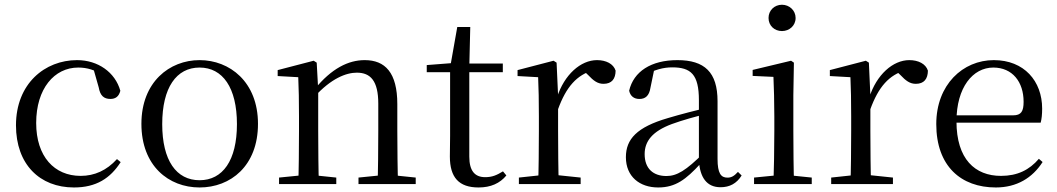

<svg xmlns="http://www.w3.org/2000/svg" viewBox="-20 -788 4527 822"><path d="M296.6 14.6C392.2 14.6 452.3 -24.8 496.6 -93.9L480.8 -106.9C436.5 -58.3 384.8 -35 325.2 -35C212.8 -35 134.9 -117.7 134.9 -261.5C134.9 -408.4 212.5 -498.8 315 -498.8C352.9 -498.8 386.9 -489 427.8 -461.9L377.7 -501.6L402.7 -413.5C408.9 -378.2 424.9 -364.4 452.7 -364.4C474.9 -364.4 489 -375.1 495.2 -399.3C473 -478.8 399.2 -530.6 309.8 -530.6C172.2 -530.6 48.4 -430 48.4 -251.4C48.4 -84.4 150.2 14.6 296.6 14.6Z M834.5 14.6C966.8 14.6 1084.5 -77.3 1084.5 -257.8C1084.5 -437.6 963.2 -530.6 834.5 -530.6C705.9 -530.6 585.4 -437.2 585.4 -257.8C585.4 -77.9 702 14.6 834.5 14.6ZM834.5 -16.4C735 -16.4 674.5 -100.8 674.5 -256.6C674.5 -412.7 735 -498.8 834.5 -498.8C933.3 -498.8 994.4 -412.7 994.4 -256.6C994.4 -100.8 933.3 -16.4 834.5 -16.4Z M1174.7 0H1419.7V-27.8L1315.8 -38.6H1283.4L1174.7 -27.8ZM1256.9 0H1345.3C1343.3 -48.6 1342.3 -160.9 1342.3 -228.5V-403.1L1335.9 -519.8L1322.9 -528L1168.8 -487.9V-462.4L1256.9 -457.5C1259.1 -407.9 1260.1 -357.6 1260.1 -289.4V-228.5C1260.1 -160.9 1259.1 -48.6 1256.9 0ZM1514.8 0H1759.8V-27.8L1655.3 -38.6H1622.3L1514.8 -27.8ZM1596.5 0H1684.2C1682.2 -48.6 1681 -158.7 1681 -228.5V-342.4C1681 -477.3 1628.6 -530.6 1541.5 -530.6C1471.5 -530.6 1399.6 -495.3 1326.8 -406H1316.7L1325.2 -372.4C1397.6 -452.6 1462.3 -476.9 1507.6 -476.9C1565.7 -476.9 1599.5 -442.6 1599.5 -344.3V-228.5C1599.5 -158.7 1598.5 -48.6 1596.5 0Z M1947.9 -478.9H2132.7V-516H1947.9ZM2028.8 14.6C2081.3 14.6 2120.2 -3.3 2147.9 -36.8L2133.4 -54.4C2106.4 -37.9 2087.1 -29.5 2057.3 -29.5C2013.4 -29.5 1989.2 -55.6 1989.2 -117.5V-500.6L1993.3 -672.5H1937.7L1908 -504.4L1927.6 -518.8L1807 -509.4V-478.9H1907V-207.1C1907 -170.9 1906 -149.8 1906 -117.7C1906 -28.2 1944.9 14.6 2028.8 14.6Z M2201.5 0H2465.9V-27.8L2352.9 -39.6H2311.6L2201.5 -27.8ZM2283.9 0H2372.3C2370.3 -48.6 2369.3 -160.9 2369.3 -228.5V-379L2362.9 -519.8L2349.9 -528L2195.8 -487.9V-462.4L2283.9 -457.5C2286.1 -407.9 2287.1 -357.8 2287.1 -289.4V-228.5C2287.1 -160.9 2286.1 -48.6 2283.9 0ZM2368.5 -318.6C2403.7 -416.6 2450.3 -468 2520.3 -487.2L2474.8 -488.8L2497.8 -466.9C2520.7 -442.6 2538.4 -429.1 2563.7 -429.1C2599.5 -429.1 2615.2 -450.6 2615.6 -485.6C2606.4 -514.8 2574.5 -530.6 2536 -530.6C2465.7 -530.6 2395.6 -468 2364.7 -371H2346.9Z M2797.7 14.6C2872.3 14.6 2916.6 -19.6 2978.9 -87.1H3002.5L2993.8 -134.4C2916.6 -57.1 2877.3 -34.4 2833.1 -34.4C2777 -34.4 2739.9 -65.8 2739.9 -128.2C2739.9 -183 2772.6 -225.8 2856.6 -257C2901.6 -273.5 2959.6 -289.3 3012.8 -303.3V-327.7C2959 -315.5 2894.4 -298.9 2838.9 -282.3C2706.7 -243.6 2659.6 -192.6 2659.6 -115.1C2659.6 -31.8 2718.8 14.6 2797.7 14.6ZM3064.8 13.6C3103.7 13.6 3133.8 -2.3 3155.1 -36.7L3139.4 -52.1C3122.8 -33.9 3111 -27.5 3094.4 -27.5C3066.8 -27.5 3052 -45.3 3052 -107.7V-354.6C3052 -479.1 2996.2 -530.6 2880.2 -530.6C2767.1 -530.6 2692.7 -481.7 2673.5 -399.7C2678.5 -376.8 2694.1 -364.3 2717.4 -364.3C2742 -364.3 2759.4 -376.9 2764.8 -412.7L2781.2 -491.9L2737.7 -464.7C2782.2 -489.6 2819.7 -499.6 2858 -499.6C2937.2 -499.6 2972.2 -470.1 2972.2 -359V-99.7C2976.7 -28.9 3005.2 13.6 3064.8 13.6Z M3208.3 0H3455.3V-27.8L3349.5 -38.6H3318.1L3208.3 -27.8ZM3291.3 0H3379.7C3377.5 -48.6 3376.5 -160.9 3376.5 -228.5V-380.2L3378.9 -519.8L3366.7 -528L3202.3 -488.6V-463L3291.3 -458.9C3293.3 -408.8 3295.1 -356.4 3295.1 -288.8V-228.5C3295.1 -160.9 3293.3 -48.6 3291.3 0ZM3327.8 -655C3359.2 -655 3386.2 -677.9 3386.2 -711.1C3386.2 -743.7 3359.2 -767.7 3327.8 -767.7C3295.8 -767.7 3270.3 -743.7 3270.3 -711.1C3270.3 -677.9 3295.8 -655 3327.8 -655Z M3538.5 0H3802.9V-27.8L3689.9 -39.6H3648.6L3538.5 -27.8ZM3620.9 0H3709.3C3707.3 -48.6 3706.3 -160.9 3706.3 -228.5V-379L3699.9 -519.8L3686.9 -528L3532.8 -487.9V-462.4L3620.9 -457.5C3623.1 -407.9 3624.1 -357.8 3624.1 -289.4V-228.5C3624.1 -160.9 3623.1 -48.6 3620.9 0ZM3705.5 -318.6C3740.7 -416.6 3787.3 -468 3857.3 -487.2L3811.8 -488.8L3834.8 -466.9C3857.7 -442.6 3875.4 -429.1 3900.7 -429.1C3936.5 -429.1 3952.2 -450.6 3952.6 -485.6C3943.4 -514.8 3911.5 -530.6 3873 -530.6C3802.7 -530.6 3732.6 -468 3701.7 -371H3683.9Z M4243.3 14.6C4333 14.6 4400 -26.3 4443.6 -94.3L4427.7 -108.1C4386.8 -60.3 4335.7 -35 4265.5 -35C4154.4 -35 4074.9 -106.4 4074.9 -268.7C4074.9 -413.6 4144.8 -498.8 4232.6 -498.8C4314.3 -498.8 4362.3 -437.4 4362.3 -352.3C4362.3 -311.7 4352.3 -294.2 4317.3 -294.2H4026.6V-262.9H4435.4C4439.7 -278.8 4441.7 -298.9 4441.7 -323.2C4441.7 -440.7 4364.6 -530.6 4234.9 -530.6C4102.1 -530.6 3988.4 -425.5 3988.4 -256.8C3988.4 -76.2 4094.8 14.6 4243.3 14.6Z"/></svg>

Font: Source Han Serif TW VF
Style: Regular
Weight: 250
Designer: Ryoko NISHIZUKA 西塚涼子 (kana & ideographs); Frank Grießhammer (Latin, Greek & Cyrillic); Wenlong ZHANG 张文龙 (bopomofo); San
Foundry: Adobe
Version: Version 2.002;hotconv 1.1.0;makeotfexe 2.6.0